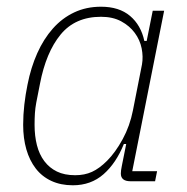

<svg xmlns="http://www.w3.org/2000/svg" viewBox="-20 -540 557 572"><path d="M369 0Q340 0 340 -23Q340 -32 343 -46L356 -111H349Q326 -54 288.5 -21Q251 12 197 12Q161 12 133 -1Q105 -14 86.5 -38Q68 -62 58.5 -95Q49 -128 49 -168Q49 -198 52.5 -228.5Q56 -259 62 -288Q72 -339 91 -381.5Q110 -424 137.5 -455Q165 -486 201 -503Q237 -520 281 -520Q335 -520 367.5 -492.5Q400 -465 410 -418H417L435 -508H469L374 -30H448L442 0ZM204 -18Q232 -18 254 -28Q276 -38 299 -61Q324 -86 345.5 -125.5Q367 -165 376 -211L403 -348Q407 -371 402 -396Q397 -421 381.5 -442Q366 -463 341 -476.5Q316 -490 281 -490Q204 -490 160.5 -437Q117 -384 99 -290L88 -234Q85 -218 84 -202.5Q83 -187 83 -168Q83 -135 90 -107.5Q97 -80 112 -60Q127 -40 149.5 -29Q172 -18 204 -18Z"/></svg>

Font: IBM Plex Sans Condensed ExtraLight
Style: Italic
Weight: 200
Width: 3
Italic angle: -11°
Designer: Mike Abbink, Paul van der Laan, Pieter van Rosmalen
Foundry: Bold Monday
Version: Version 1.3